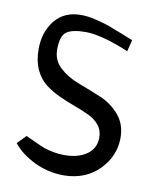

<svg xmlns="http://www.w3.org/2000/svg" viewBox="-67 -576 513 644"><g transform="rotate(10 189.5 -254.0)"><path d="M340.8 -470.7 331.1 -431.6Q236.3 -470.7 183.6 -470.7Q136.7 -470.7 117.7 -456.5Q98.6 -442.4 98.6 -396.5Q98.6 -359.4 125.5 -335Q152.3 -310.5 190.4 -296.4Q228.5 -282.2 267.1 -266.1Q305.7 -250 332.5 -218.8Q359.4 -187.5 359.4 -141.6Q359.4 -79.1 313.5 -32.2Q267.6 14.6 194.3 15.6Q140.6 15.6 93.8 -6.8Q46.9 -29.3 19.5 -63.5L47.9 -92.8Q59.6 -87.9 82.5 -77.1Q105.5 -66.4 115.2 -63Q125 -59.6 144 -55.7Q163.1 -51.8 184.6 -51.8Q230.5 -51.8 259.8 -72.3Q289.1 -92.8 289.1 -129.9Q289.1 -154.3 275.4 -171.4Q261.7 -188.5 239.3 -199.2Q216.8 -210 189.9 -219.7Q163.1 -229.5 136.2 -241.7Q109.4 -253.9 86.9 -271Q64.5 -288.1 50.8 -317.4Q37.1 -346.7 37.1 -386.7Q37.1 -445.3 68.8 -484.9Q100.6 -524.4 158.2 -524.4Q180.7 -524.4 209 -517.6Q237.3 -510.7 253.9 -504.9Q270.5 -499 303.2 -485.8Q335.9 -472.7 340.8 -470.7Z"/></g></svg>

Font: Neucha
Style: Regular
Weight: 400
Designer: Jovanny Lemonad
Foundry: Jovanny Lemonad
Version: Version 001.001